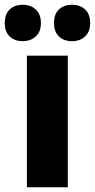

<svg xmlns="http://www.w3.org/2000/svg" viewBox="-57 -787 399 807"><path d="M228 0H56V-553H228ZM-37 -690Q-37 -728 -16 -747.5Q5 -767 38 -767Q72 -767 93.5 -747Q115 -727 115 -690Q115 -654 93.5 -634Q72 -614 38 -614Q5 -614 -16 -633.5Q-37 -653 -37 -690ZM170 -690Q170 -728 191 -747.5Q212 -767 246 -767Q280 -767 301 -747Q322 -727 322 -690Q322 -654 301 -634Q280 -614 246 -614Q211 -614 190.5 -634Q170 -654 170 -690Z"/></svg>

Font: Noto Sans Bengali Condensed Black
Style: Regular
Weight: 900
Width: 3
Designer: Joana Ranito - Universal Thirst; Jelle Bosma - Monotype Design Team
Foundry: Universal Thirst ehf.
Version: Version 3.000; ttfautohint (v1.8.4.7-5d5b)